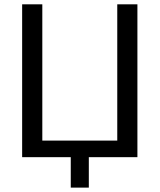

<svg xmlns="http://www.w3.org/2000/svg" viewBox="-20 -731 742 893"><path d="M393.1 0H619.1V-710.9H525.4V-77.1H176.8V-710.9H83V0H309.1V141.6H393.1Z"/></svg>

Font: Roboto Flex
Style: Regular
Weight: 400
Designer: Berlow after Robertson
Foundry: Google
Version: Version 3.200;gftools[0.9.32]